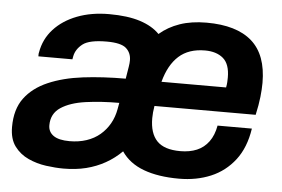

<svg xmlns="http://www.w3.org/2000/svg" viewBox="-44 -598 983 669"><g transform="rotate(5 447.5 -263.0)"><path d="M200 12Q172 12 139 7.5Q106 3 76.5 -10.5Q47 -24 28 -49.5Q9 -75 9 -117Q9 -179 38 -218Q67 -257 119 -279.5Q171 -302 240 -310.5Q309 -319 389 -319L396 -362Q397 -368 397.5 -373.5Q398 -379 398 -384Q398 -410 380 -426Q362 -442 312 -442Q251 -442 228 -424Q205 -406 200 -381L198 -370H79Q79 -372 79 -376.5Q79 -381 80 -384Q88 -431 119.5 -465.5Q151 -500 200.5 -519Q250 -538 312 -538Q377 -538 420.5 -524Q464 -510 489 -484Q519 -510 559.5 -524Q600 -538 653 -538Q758 -538 811.5 -491Q865 -444 865 -346Q865 -324 862 -296.5Q859 -269 851 -233H497Q495 -221 494 -210.5Q493 -200 493 -190Q493 -137 518.5 -110.5Q544 -84 600 -84Q633 -84 658 -94.5Q683 -105 699.5 -127.5Q716 -150 722 -184H842Q832 -117 798.5 -73.5Q765 -30 715 -9Q665 12 604 12Q531 12 480 -7Q429 -26 402 -66Q377 -41 346 -23.5Q315 -6 279 3Q243 12 200 12ZM213 -85Q245 -85 272 -94Q299 -103 319 -120Q339 -137 352 -160Q365 -183 370 -211L374 -233Q311 -233 257 -225.5Q203 -218 170.5 -196.5Q138 -175 138 -134Q138 -111 156.5 -98Q175 -85 213 -85ZM514 -319H740Q742 -329 742.5 -338Q743 -347 743 -354Q743 -401 719.5 -421Q696 -441 656 -441Q599 -441 564.5 -410Q530 -379 514 -319Z"/></g></svg>

Font: Archivo Variable SemiBold
Style: Italic
Weight: 600
Italic angle: -10°
Designer: Hector Gatti
Foundry: Omnibus-Type
Version: Version 2.001